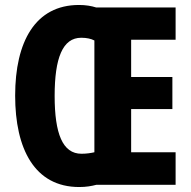

<svg xmlns="http://www.w3.org/2000/svg" viewBox="-20 -744 768 773"><path d="M298 -724C122 -724 41 -576 41 -359C41 -145 119 9 299 9C327 9 349 5 368 0H687V-131H508V-305H674V-434H508V-584H687V-714H367C348 -720 325 -724 298 -724ZM307 -592C329 -592 347 -588 360 -581V-131C347 -128 329 -125 308 -125C232 -125 200 -206 200 -358C200 -510 232 -592 307 -592Z"/></svg>

Font: Noto Sans Devanagari ExtraCondensed ExtraBold
Style: Regular
Weight: 800
Width: 2
Designer: Jelle Bosma - Monotype Design Team
Foundry: Monotype Imaging Inc.
Version: Version 2.004